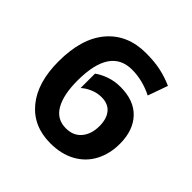

<svg xmlns="http://www.w3.org/2000/svg" viewBox="-151 -680 819 819"><g transform="rotate(45 258.5 -270.5)"><path d="M41 -262Q41 -401 105 -476Q169 -551 280 -551Q332 -551 370.5 -542.5Q409 -534 445 -518L413 -428Q351 -459 288 -459Q156 -459 156 -261Q156 -176 183 -129Q210 -82 265 -82Q310 -82 335 -112Q360 -142 360 -190Q360 -234 339.5 -259Q319 -284 279 -284Q253 -284 228.5 -273.5Q204 -263 188 -248V-335Q210 -351 240 -361.5Q270 -372 305 -372Q387 -372 431 -325.5Q475 -279 475 -198Q475 -138 450 -90.5Q425 -43 377 -16.5Q329 10 263 10Q160 10 100.5 -62Q41 -134 41 -262Z"/></g></svg>

Font: Noto Sans Display Medium Narrow
Style: Regular
Weight: 500
Width: 4
Designer: Monotype Design team
Foundry: Monotype Imaging Inc.
Version: Version 1.000